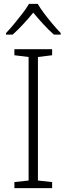

<svg xmlns="http://www.w3.org/2000/svg" viewBox="-20 -967 342 987"><path d="M248 0H54V-31L127 -39V-674L54 -683V-714H248V-683L175 -674V-39L248 -31ZM174 -947Q186 -926 206.5 -898.5Q227 -871 250 -844Q273 -817 292 -797V-789H257Q230 -813 202 -843.5Q174 -874 151 -902Q128 -874 100 -843.5Q72 -813 45 -789H11V-797Q30 -817 52.5 -844Q75 -871 96 -898.5Q117 -926 129 -947Z"/></svg>

Font: Noto Kufi Arabic ExtraLight
Style: Regular
Weight: 200
Designer: Monotype Design Team, David Williams, Khaled Hosny
Foundry: Google LLC
Version: Version 2.109; ttfautohint (v1.8.4.7-5d5b)